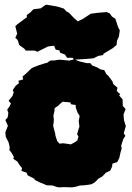

<svg xmlns="http://www.w3.org/2000/svg" viewBox="-20 -783 570 827"><path d="M234 24 227 23 206 16 181 15 163 7 152 3 130 -8 128 -13 99 -28 95 -39 72 -47 75 -59 63 -74 55 -87 37 -99 40 -107 29 -126 20 -137 22 -148 17 -170 5 -193 3 -213 14 -241 3 -266 13 -277 16 -297 11 -311 20 -323 27 -337 17 -349 34 -370 39 -385 35 -395 47 -413 62 -425 59 -435 80 -441 77 -453 92 -466 116 -489 124 -493 147 -502 179 -512 181 -511 196 -522 216 -523 236 -526 278 -522 301 -528 317 -520 354 -511H369L377 -501L400 -492L413 -484L429 -481L438 -464L447 -456L464 -433L468 -421L486 -405L483 -391L498 -377L493 -372L508 -355L509 -327L521 -313L512 -290L514 -265L522 -240L513 -209L520 -198L511 -184L502 -156L504 -143L499 -126L494 -103L485 -85L464 -78L463 -66L455 -48L436 -39L421 -23L403 -13L397 -6L386 4L373 11L344 15L324 16L308 21L290 24L256 23ZM285 -161 298 -168 306 -173 313 -178 316 -188 318 -195 312 -205 315 -215 316 -219 319 -229 322 -237 321 -247 320 -254 319 -262 321 -271 323 -284 314 -298 312 -304 307 -317 306 -326V-331L297 -332L286 -334L283 -342L270 -343L259 -344L250 -345L238 -335L231 -328L224 -323L215 -317V-310L214 -302L212 -293L210 -286L211 -276L212 -267L211 -255L209 -242L211 -233L214 -221L217 -211L219 -198L223 -186L226 -176L231 -170L237 -164L251 -166L259 -165L274 -163ZM260 -548 239 -556 236 -566 220 -569 213 -586 187 -583 141 -560 130 -565H91L85 -573L63 -589L56 -611L46 -620L54 -638L46 -670L54 -678L96 -709L95 -718L110 -729L124 -743L155 -747L178 -763L226 -755L255 -746L267 -733L276 -729L298 -706L315 -691L336 -701L371 -724L403 -728L440 -731L453 -725L462 -712L477 -702L488 -668L496 -652L492 -625L484 -608L482 -589L465 -575L425 -551V-546L403 -542L383 -532L351 -529L299 -526L293 -534H269Z"/></svg>

Font: Winky Rough Black
Style: Regular
Weight: 900
Designer: Simon Atzbach
Foundry: typofactur
Version: Version 1.206; ttfautohint (v1.8.4.7-5d5b)